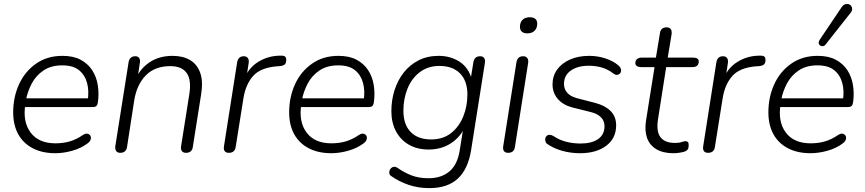

<svg xmlns="http://www.w3.org/2000/svg" viewBox="-20 -782 4461 990"><path d="M265 8Q198 8 149 -17.5Q100 -43 74 -90Q48 -137 48 -203Q48 -281 78 -347Q108 -413 165.5 -453.5Q223 -494 302 -494Q358 -494 395.5 -474Q433 -454 455 -420.5Q477 -387 484 -344Q491 -301 485 -257Q483 -241 477 -235.5Q471 -230 458 -230H93L100 -275H451L432 -262Q440 -313 429 -354Q418 -395 387.5 -420Q357 -445 301 -445Q243 -445 204 -418.5Q165 -392 143.5 -351Q122 -310 114 -267L111 -246Q96 -155 137.5 -99Q179 -43 266 -43Q306 -43 340 -53Q374 -63 406 -85Q418 -93 426.5 -93Q435 -93 441 -88Q447 -83 448.5 -75.5Q450 -68 446 -59Q442 -50 432 -43Q399 -18 353.5 -5Q308 8 265 8Z M600 6Q585 6 578.5 -4Q572 -14 575 -31L643 -461Q646 -477 654.5 -484.5Q663 -492 678 -492Q691 -492 697.5 -483Q704 -474 701 -457L687 -364L677 -370Q702 -428 751.5 -461Q801 -494 870 -494Q924 -494 960.5 -472Q997 -450 1012.5 -406Q1028 -362 1017 -295L974 -23Q972 -9 963 -1.5Q954 6 939 6Q924 6 917.5 -3.5Q911 -13 914 -30L956 -295Q968 -369 943 -405Q918 -441 858 -441Q778 -441 731.5 -393Q685 -345 672 -264L635 -24Q630 6 600 6Z M1160 6Q1145 6 1138.5 -3Q1132 -12 1135 -29L1203 -462Q1206 -477 1214.5 -484.5Q1223 -492 1237 -492Q1251 -492 1258 -482.5Q1265 -473 1262 -456L1249 -370H1238Q1259 -430 1310 -462Q1361 -494 1422 -495Q1442 -496 1449 -491Q1456 -486 1456 -473Q1456 -457 1448.5 -450Q1441 -443 1423 -441L1407 -440Q1322 -433 1284 -389Q1246 -345 1235 -274L1195 -23Q1193 -9 1184 -1.5Q1175 6 1160 6Z M1688 8Q1621 8 1572 -17.5Q1523 -43 1497 -90Q1471 -137 1471 -203Q1471 -281 1501 -347Q1531 -413 1588.5 -453.5Q1646 -494 1725 -494Q1781 -494 1818.5 -474Q1856 -454 1878 -420.5Q1900 -387 1907 -344Q1914 -301 1908 -257Q1906 -241 1900 -235.5Q1894 -230 1881 -230H1516L1523 -275H1874L1855 -262Q1863 -313 1852 -354Q1841 -395 1810.5 -420Q1780 -445 1724 -445Q1666 -445 1627 -418.5Q1588 -392 1566.5 -351Q1545 -310 1537 -267L1534 -246Q1519 -155 1560.5 -99Q1602 -43 1689 -43Q1729 -43 1763 -53Q1797 -63 1829 -85Q1841 -93 1849.5 -93Q1858 -93 1864 -88Q1870 -83 1871.5 -75.5Q1873 -68 1869 -59Q1865 -50 1855 -43Q1822 -18 1776.5 -5Q1731 8 1688 8Z M2194 188Q2137 188 2088 171.5Q2039 155 1999 127Q1990 122 1988 114Q1986 106 1988.5 98Q1991 90 1997 84.5Q2003 79 2011.5 78Q2020 77 2029 83Q2066 109 2103.5 123Q2141 137 2189 137Q2255 137 2296.5 102.5Q2338 68 2350 -4L2370 -129L2378 -128Q2353 -74 2304 -42.5Q2255 -11 2190 -11Q2132 -11 2089 -35.5Q2046 -60 2022 -104.5Q1998 -149 1998 -209Q1998 -265 2014 -316Q2030 -367 2061 -407Q2092 -447 2137.5 -470.5Q2183 -494 2242 -494Q2303 -494 2350 -463.5Q2397 -433 2414 -369L2405 -362L2421 -462Q2424 -477 2432.5 -484.5Q2441 -492 2456 -492Q2470 -492 2476.5 -482.5Q2483 -473 2480 -456L2409 -7Q2393 91 2340 139.5Q2287 188 2194 188ZM2203 -63Q2264 -63 2305.5 -95.5Q2347 -128 2368.5 -181Q2390 -234 2390 -295Q2390 -365 2352 -403.5Q2314 -442 2246 -442Q2186 -442 2144 -409.5Q2102 -377 2081 -324.5Q2060 -272 2060 -211Q2060 -140 2097.5 -101.5Q2135 -63 2203 -63Z M2600 6Q2585 6 2578.5 -3Q2572 -12 2575 -30L2643 -461Q2646 -477 2654.5 -484.5Q2663 -492 2678 -492Q2692 -492 2699 -482.5Q2706 -473 2703 -456L2635 -24Q2633 -9 2624 -1.5Q2615 6 2600 6ZM2699 -610Q2680 -610 2670 -619.5Q2660 -629 2661 -646Q2662 -669 2675.5 -681Q2689 -693 2712 -693Q2731 -693 2741 -684Q2751 -675 2750 -657Q2749 -635 2735.5 -622.5Q2722 -610 2699 -610Z M2971 8Q2923 8 2880 -4Q2837 -16 2806 -37Q2796 -42 2793 -51Q2790 -60 2791.5 -68Q2793 -76 2799 -81.5Q2805 -87 2813.5 -87Q2822 -87 2833 -81Q2864 -60 2899.5 -51Q2935 -42 2974 -42Q3031 -42 3064 -65Q3097 -88 3097 -131Q3097 -159 3078.5 -177.5Q3060 -196 3027 -204L2931 -228Q2884 -240 2856.5 -271.5Q2829 -303 2829 -347Q2829 -390 2852.5 -423Q2876 -456 2919 -475Q2962 -494 3018 -494Q3061 -494 3101 -481Q3141 -468 3167 -446Q3177 -438 3180.5 -429.5Q3184 -421 3182 -413Q3180 -405 3174 -400.5Q3168 -396 3159.5 -396Q3151 -396 3141 -404Q3116 -424 3084 -433.5Q3052 -443 3016 -443Q2958 -443 2923 -418Q2888 -393 2888 -349Q2888 -323 2904.5 -304Q2921 -285 2954 -276L3050 -251Q3100 -238 3128.5 -209.5Q3157 -181 3157 -136Q3157 -69 3106 -30.5Q3055 8 2971 8Z M3452 8Q3399 8 3364.5 -12.5Q3330 -33 3316.5 -70.5Q3303 -108 3311 -160L3355 -436H3285Q3272 -436 3264 -441.5Q3256 -447 3256 -457Q3256 -471 3265.5 -478Q3275 -485 3289 -485H3362L3383 -612Q3385 -627 3394 -634Q3403 -641 3417 -641Q3432 -641 3438.5 -632Q3445 -623 3443 -606L3423 -485H3554Q3568 -485 3575.5 -480Q3583 -475 3583 -465Q3583 -451 3574.5 -443.5Q3566 -436 3551 -436H3415L3373 -168Q3363 -103 3386 -74Q3409 -45 3460 -45Q3482 -45 3494.5 -49.5Q3507 -54 3515 -54Q3523 -54 3527 -49.5Q3531 -45 3531 -34Q3531 -19 3526.5 -12Q3522 -5 3512 -1Q3501 3 3483.5 5.5Q3466 8 3452 8Z M3631 6Q3616 6 3609.5 -3Q3603 -12 3606 -29L3674 -462Q3677 -477 3685.5 -484.5Q3694 -492 3708 -492Q3722 -492 3729 -482.5Q3736 -473 3733 -456L3720 -370H3709Q3730 -430 3781 -462Q3832 -494 3893 -495Q3913 -496 3920 -491Q3927 -486 3927 -473Q3927 -457 3919.5 -450Q3912 -443 3894 -441L3878 -440Q3793 -433 3755 -389Q3717 -345 3706 -274L3666 -23Q3664 -9 3655 -1.5Q3646 6 3631 6Z M4159 8Q4092 8 4043 -17.5Q3994 -43 3968 -90Q3942 -137 3942 -203Q3942 -281 3972 -347Q4002 -413 4059.5 -453.5Q4117 -494 4196 -494Q4252 -494 4289.5 -474Q4327 -454 4349 -420.5Q4371 -387 4378 -344Q4385 -301 4379 -257Q4377 -241 4371 -235.5Q4365 -230 4352 -230H3987L3994 -275H4345L4326 -262Q4334 -313 4323 -354Q4312 -395 4281.5 -420Q4251 -445 4195 -445Q4137 -445 4098 -418.5Q4059 -392 4037.5 -351Q4016 -310 4008 -267L4005 -246Q3990 -155 4031.5 -99Q4073 -43 4160 -43Q4200 -43 4234 -53Q4268 -63 4300 -85Q4312 -93 4320.5 -93Q4329 -93 4335 -88Q4341 -83 4342.5 -75.5Q4344 -68 4340 -59Q4336 -50 4326 -43Q4293 -18 4247.5 -5Q4202 8 4159 8ZM4238 -554Q4232 -545 4223.5 -544Q4215 -543 4209 -547Q4203 -551 4201.5 -558.5Q4200 -566 4206 -576L4319 -744Q4327 -756 4336.5 -759.5Q4346 -763 4354.5 -761Q4363 -759 4368.5 -752Q4374 -745 4374 -735.5Q4374 -726 4366 -716Z"/></svg>

Font: Nunito ExtraLight Light
Style: Italic
Weight: 300
Italic angle: -9°
Version: Version 3.602